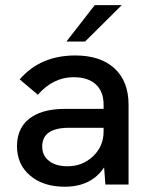

<svg xmlns="http://www.w3.org/2000/svg" viewBox="-20 -717 582 746"><path d="M389.5 0 384.5 -66.5Q334.5 8.5 231.5 8.5Q148 8.5 97 -34.8Q46 -78 46 -149Q46 -227.5 107 -265Q154 -294 233.5 -294H382.5V-310Q382.5 -361 352.5 -389Q322.5 -417 265.5 -417Q187 -417 127 -349L56.5 -408.5Q136.5 -501.5 272.5 -501.5Q370.5 -501.5 425 -451.2Q479.5 -401 479.5 -310V0ZM242.5 -71Q300.5 -71 341.5 -109.8Q382.5 -148.5 382.5 -206V-220.5H247.5Q196.5 -220.5 169.5 -202Q144 -183.5 144 -148Q144 -112.5 170.5 -91.8Q197 -71 242.5 -71ZM238 -555.5 348 -697H453L310.5 -555.5Z"/></svg>

Font: HK Grotesk Medium
Style: Regular
Weight: 500
Designer: Alfredo Marco Pradil
Foundry: Hanken Design Co.
Version: Version 3.001;FEAKit 1.0